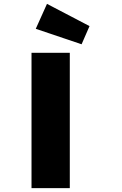

<svg xmlns="http://www.w3.org/2000/svg" viewBox="-20 -973 630 993"><path d="M143 0V-700H341V0ZM402 -744 165 -824 223 -953 443 -838Z"/></svg>

Font: Mach ExtraBold
Style: Regular
Weight: 800
Version: Version 1.002